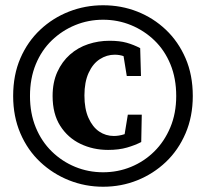

<svg xmlns="http://www.w3.org/2000/svg" viewBox="-20 -692 782 730"><path d="M372 18Q304 18 242.5 -6.5Q181 -31 133 -76Q85 -121 57.5 -185Q30 -249 30 -327Q30 -407 57.5 -470.5Q85 -534 133 -579Q181 -624 242.5 -648Q304 -672 372 -672Q441 -672 502 -648Q563 -624 610.5 -579Q658 -534 685.5 -470.5Q713 -407 713 -327Q713 -249 685.5 -185Q658 -121 610.5 -76Q563 -31 502 -6.5Q441 18 372 18ZM372 -37Q428 -37 478 -57.5Q528 -78 566.5 -116Q605 -154 627.5 -207.5Q650 -261 650 -327Q650 -394 628 -447.5Q606 -501 567 -538.5Q528 -576 478 -596.5Q428 -617 372 -617Q316 -617 266 -596.5Q216 -576 177 -538.5Q138 -501 116 -447.5Q94 -394 94 -327Q94 -261 116 -207.5Q138 -154 177 -116Q216 -78 266 -57.5Q316 -37 372 -37ZM391 -122Q334 -122 286 -145Q238 -168 209 -213.5Q180 -259 180 -327Q180 -379 198 -418.5Q216 -458 246 -484.5Q276 -511 315 -524Q354 -537 396 -537Q435 -537 461.5 -529.5Q488 -522 513 -509L516 -403H462L445 -508L486 -459Q468 -472 451.5 -478Q435 -484 416 -484Q386 -484 359.5 -467Q333 -450 317 -415Q301 -380 301 -329Q301 -278 316.5 -243.5Q332 -209 357 -192Q382 -175 413 -175Q432 -175 452.5 -181.5Q473 -188 491 -199L449 -152L466 -256H519L517 -152Q494 -140 463 -131Q432 -122 391 -122Z"/></svg>

Font: Source Serif 4 ExtraBold
Style: Regular
Weight: 800
Designer: Frank Grießhammer
Foundry: Adobe Systems Incorporated
Version: Version 4.004;hotconv 1.0.116;makeotfexe 2.5.65601